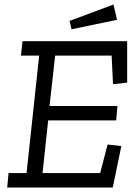

<svg xmlns="http://www.w3.org/2000/svg" viewBox="-20 -833 613 853"><path d="M500 -745 298 -703 289 -740 484 -813ZM481 0H12L18 -64H98L154 -586H73L80 -650H545V-466L482 -459L476 -586H225L200 -362H502L496 -298H194L169 -64H425L458 -191L519 -184Z"/></svg>

Font: Zilla Slab
Style: Italic
Weight: 400
Italic angle: -6°
Designer: Typotheque.com
Foundry: Typotheque type foundry
Version: Version 1.1; 2017; ttfautohint (v1.6)